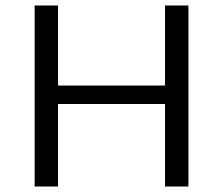

<svg xmlns="http://www.w3.org/2000/svg" viewBox="-20 -678 811 698"><path d="M665 -658V0H580V-300H191V0H106V-658H191V-367H580V-658Z"/></svg>

Font: Ysabeau Infant Medium
Style: Regular
Weight: 500
Designer: Christian Thalmann (Catharsis Fonts)
Version: Version 0.003